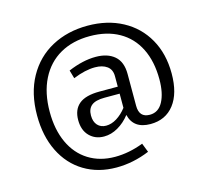

<svg xmlns="http://www.w3.org/2000/svg" viewBox="-108 -774 1089 1007"><g transform="rotate(-15 437.0 -270.0)"><path d="M811 -293Q811 -185 764.5 -125Q718 -65 636 -65Q544 -65 525 -144Q497 -108 460 -86.5Q423 -65 384 -65Q336 -65 305 -96.5Q274 -128 274 -183Q274 -240 309.5 -269.5Q345 -299 421 -299H520V-356Q520 -392 495.5 -410Q471 -428 430 -428Q377 -428 311 -401L298 -446Q378 -480 448 -480Q512 -480 549.5 -448Q587 -416 587 -350V-177Q587 -113 645 -113Q692 -113 716.5 -159Q741 -205 741 -280Q741 -377 706 -447.5Q671 -518 604.5 -555.5Q538 -593 446 -593Q353 -593 284.5 -554Q216 -515 178.5 -440.5Q141 -366 141 -263Q141 -167 174 -95.5Q207 -24 268.5 14.5Q330 53 412 53Q488 53 566 23L585 72Q496 109 405 109Q306 109 230.5 63.5Q155 18 113.5 -66Q72 -150 72 -262Q72 -382 120.5 -469.5Q169 -557 254.5 -603Q340 -649 449 -649Q556 -649 638 -605Q720 -561 765.5 -480.5Q811 -400 811 -293ZM520 -184V-261H438Q389 -261 367 -243Q345 -225 345 -189Q345 -155 362.5 -136Q380 -117 409 -117Q438 -117 467 -135Q496 -153 520 -184Z"/></g></svg>

Font: Bitter Pro
Style: Regular
Weight: 400
Designer: Sol Matas, and Bitter project Authors
Foundry: Sol Matas
Version: Version 1.010